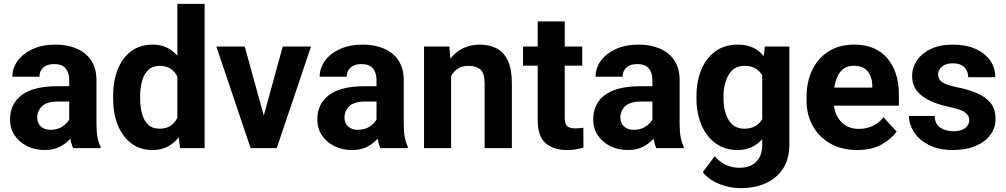

<svg xmlns="http://www.w3.org/2000/svg" viewBox="-20 -770 5231 998"><path d="M360.4 0Q351.1 -19 345.7 -49.3Q324.7 -24.9 292 -7.6Q259.3 9.8 211.4 9.8Q161.1 9.8 120.4 -10.7Q79.6 -31.2 55.9 -66.9Q32.2 -102.5 32.2 -148.4Q32.2 -231.4 93.8 -276.6Q155.3 -321.8 276.9 -321.8H339.8V-354.5Q339.8 -392.1 321 -414.6Q302.2 -437 261.2 -437Q225.6 -437 205.3 -419.2Q185.1 -401.4 185.1 -371.1H44.4Q44.4 -416.5 72 -454.3Q99.6 -492.2 150.1 -515.1Q200.7 -538.1 269 -538.1Q330.1 -538.1 378.2 -517.6Q426.3 -497.1 453.9 -456.1Q481.4 -415 481.4 -353.5V-127.4Q481.4 -84 486.8 -56.2Q492.2 -28.3 502.4 -8.3V0ZM242.2 -95.2Q278.3 -95.2 303.7 -111.8Q329.1 -128.4 339.8 -148.9V-242.2H280.8Q224.6 -242.2 199 -218.3Q173.3 -194.3 173.3 -158.2Q173.3 -130.9 191.9 -113Q210.4 -95.2 242.2 -95.2Z M567.9 -257.8V-268.1Q567.9 -348.6 592 -409.4Q616.2 -470.2 662.4 -504.2Q708.5 -538.1 774.4 -538.1Q814.9 -538.1 846.4 -522.9Q877.9 -507.8 901.9 -480.5V-750H1043.5V0H916L909.2 -56.6Q884.8 -25.4 851.1 -7.8Q817.4 9.8 773.4 9.8Q708 9.8 662.1 -25.1Q616.2 -60.1 592 -120.6Q567.9 -181.2 567.9 -257.8ZM708.5 -268.1V-257.8Q708.5 -214.4 718.3 -178.7Q728 -143.1 750 -122.1Q772 -101.1 809.1 -101.1Q843.3 -101.1 866.2 -116.2Q889.2 -131.3 901.9 -157.7V-371.6Q889.2 -397.9 866.5 -412.8Q843.8 -427.7 810.1 -427.7Q772.9 -427.7 750.7 -406.5Q728.5 -385.3 718.5 -349.1Q708.5 -313 708.5 -268.1Z M1252 -528.3 1351.1 -169.4 1449.7 -528.3H1596.7L1418.5 0H1282.7L1104.5 -528.3Z M1957.5 0Q1948.2 -19 1942.9 -49.3Q1921.9 -24.9 1889.2 -7.6Q1856.4 9.8 1808.6 9.8Q1758.3 9.8 1717.5 -10.7Q1676.8 -31.2 1653.1 -66.9Q1629.4 -102.5 1629.4 -148.4Q1629.4 -231.4 1690.9 -276.6Q1752.4 -321.8 1874 -321.8H1937V-354.5Q1937 -392.1 1918.2 -414.6Q1899.4 -437 1858.4 -437Q1822.8 -437 1802.5 -419.2Q1782.2 -401.4 1782.2 -371.1H1641.6Q1641.6 -416.5 1669.2 -454.3Q1696.8 -492.2 1747.3 -515.1Q1797.9 -538.1 1866.2 -538.1Q1927.2 -538.1 1975.3 -517.6Q2023.4 -497.1 2051 -456.1Q2078.6 -415 2078.6 -353.5V-127.4Q2078.6 -84 2084 -56.2Q2089.4 -28.3 2099.6 -8.3V0ZM1839.4 -95.2Q1875.5 -95.2 1900.9 -111.8Q1926.3 -128.4 1937 -148.9V-242.2H1877.9Q1821.8 -242.2 1796.1 -218.3Q1770.5 -194.3 1770.5 -158.2Q1770.5 -130.9 1789.1 -113Q1807.6 -95.2 1839.4 -95.2Z M2414.6 -427.7Q2382.8 -427.7 2360.4 -413.3Q2337.9 -398.9 2324.7 -374.5V0H2184.1V-528.3H2315.9L2320.8 -465.3Q2348.1 -500.5 2387 -519.3Q2425.8 -538.1 2473.6 -538.1Q2523.4 -538.1 2561 -518.8Q2598.6 -499.5 2619.6 -455.3Q2640.6 -411.1 2640.6 -336.9V0H2499V-337.4Q2499 -389.6 2477.1 -408.7Q2455.1 -427.7 2414.6 -427.7Z M3006.3 -528.3V-428.7H2915.5V-159.2Q2915.5 -125 2929.2 -113.8Q2942.9 -102.5 2970.7 -102.5Q2983.9 -102.5 2994.1 -103.8Q3004.4 -105 3012.2 -106.4L3012.7 -2.9Q2994.6 2.9 2973.6 6.3Q2952.6 9.8 2927.2 9.8Q2857.4 9.8 2816.2 -25.6Q2774.9 -61 2774.9 -145V-428.7H2698.7V-528.3H2774.9V-658.7H2915.5V-528.3Z M3391.6 0Q3382.3 -19 3377 -49.3Q3356 -24.9 3323.2 -7.6Q3290.5 9.8 3242.7 9.8Q3192.4 9.8 3151.6 -10.7Q3110.8 -31.2 3087.2 -66.9Q3063.5 -102.5 3063.5 -148.4Q3063.5 -231.4 3125 -276.6Q3186.5 -321.8 3308.1 -321.8H3371.1V-354.5Q3371.1 -392.1 3352.3 -414.6Q3333.5 -437 3292.5 -437Q3256.8 -437 3236.6 -419.2Q3216.3 -401.4 3216.3 -371.1H3075.7Q3075.7 -416.5 3103.3 -454.3Q3130.9 -492.2 3181.4 -515.1Q3231.9 -538.1 3300.3 -538.1Q3361.3 -538.1 3409.4 -517.6Q3457.5 -497.1 3485.1 -456.1Q3512.7 -415 3512.7 -353.5V-127.4Q3512.7 -84 3518.1 -56.2Q3523.4 -28.3 3533.7 -8.3V0ZM3273.4 -95.2Q3309.6 -95.2 3335 -111.8Q3360.4 -128.4 3371.1 -148.9V-242.2H3312Q3255.9 -242.2 3230.2 -218.3Q3204.6 -194.3 3204.6 -158.2Q3204.6 -130.9 3223.1 -113Q3241.7 -95.2 3273.4 -95.2Z M3600.1 -257.8V-268.1Q3600.1 -348.6 3626 -409.4Q3651.9 -470.2 3700 -504.2Q3748 -538.1 3814 -538.1Q3860.8 -538.1 3894 -522.5Q3927.2 -506.8 3949.7 -478L3955.6 -528.3H4083V-17.6Q4083 54.7 4051 105Q4019 155.3 3961.9 181.6Q3904.8 208 3829.1 208Q3796.4 208 3759.3 199.2Q3722.2 190.4 3688.7 171.9Q3655.3 153.3 3632.8 125L3694.8 42Q3719.2 70.3 3751.5 86.2Q3783.7 102.1 3822.8 102.1Q3879.4 102.1 3910.6 71Q3941.9 40 3941.9 -16.6V-46.4Q3918.5 -20 3886.7 -5.1Q3855 9.8 3813 9.8Q3747.6 9.8 3699.7 -25.1Q3651.9 -60.1 3626 -120.6Q3600.1 -181.2 3600.1 -257.8ZM3740.7 -268.1V-257.8Q3740.7 -192.4 3767.1 -146.7Q3793.5 -101.1 3848.6 -101.1Q3882.8 -101.1 3905.8 -114.3Q3928.7 -127.4 3941.9 -150.4V-378.4Q3928.7 -401.9 3906 -414.8Q3883.3 -427.7 3849.6 -427.7Q3794.4 -427.7 3767.6 -381.3Q3740.7 -335 3740.7 -268.1Z M4435.5 9.8Q4353.5 9.8 4294.4 -24.7Q4235.4 -59.1 4203.9 -117.2Q4172.4 -175.3 4172.4 -246.1V-265.6Q4172.4 -345.7 4202.4 -407.2Q4232.4 -468.8 4287.8 -503.4Q4343.3 -538.1 4419.9 -538.1Q4532.2 -538.1 4592.3 -467Q4652.3 -396 4652.3 -279.3V-220.7H4314.9Q4321.8 -167 4355.5 -133.5Q4389.2 -100.1 4444.3 -100.1Q4482.4 -100.1 4515.4 -115Q4548.3 -129.9 4572.3 -160.2L4640.6 -85.9Q4615.7 -49.8 4564.2 -20Q4512.7 9.8 4435.5 9.8ZM4418.5 -428.2Q4372.6 -428.2 4348.1 -397Q4323.7 -365.7 4316.4 -314.5H4514.2V-325.2Q4513.7 -368.7 4490.5 -398.4Q4467.3 -428.2 4418.5 -428.2Z M5018.1 -146Q5018.1 -168.9 4996.8 -185.3Q4975.6 -201.7 4908.7 -215.3Q4855 -227.1 4812.5 -247.1Q4770 -267.1 4745.6 -298.3Q4721.2 -329.6 4721.2 -375Q4721.2 -418.9 4746.3 -456.1Q4771.5 -493.2 4818.8 -515.6Q4866.2 -538.1 4932.1 -538.1Q5000.5 -538.1 5050 -516.1Q5099.6 -494.1 5126.5 -455.8Q5153.3 -417.5 5153.3 -368.7H5012.7Q5012.7 -399.4 4993.2 -420.2Q4973.6 -440.9 4931.6 -440.9Q4896 -440.9 4876 -423.6Q4856 -406.2 4856 -381.8Q4856 -357.9 4877.9 -342.8Q4899.9 -327.6 4955.1 -316.4Q5012.2 -305.2 5057.4 -286.1Q5102.5 -267.1 5128.7 -235.1Q5154.8 -203.1 5154.8 -151.4Q5154.8 -105 5127.4 -68.4Q5100.1 -31.7 5050.3 -11Q5000.5 9.8 4932.6 9.8Q4858.4 9.8 4807.6 -16.6Q4756.8 -43 4730.7 -83.7Q4704.6 -124.5 4704.6 -167.5H4837.9Q4839.8 -124.5 4868.4 -106.2Q4897 -87.9 4935.5 -87.9Q4976.1 -87.9 4997.1 -104.2Q5018.1 -120.6 5018.1 -146Z"/></svg>

Font: Vazirmatn RD UI FD
Style: Bold
Weight: 700
Designer: Saber Rastikerdar
Foundry: Saber Rastikerdar
Version: Version 33.003